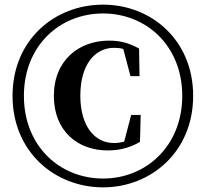

<svg xmlns="http://www.w3.org/2000/svg" viewBox="-20 -787 885 827"><path d="M424 20C631 20 812 -134 812 -374C812 -615 631 -767 424 -767C215 -767 34 -615 34 -374C34 -134 215 20 424 20ZM424 -18C238 -18 83 -157 83 -374C83 -591 238 -729 424 -729C610 -729 765 -590 765 -374C765 -159 610 -18 424 -18ZM444 -139C501 -139 546 -154 583 -176L586 -292H545L515 -177C500 -173 485 -171 470 -171C390 -171 326 -241 326 -375C326 -509 389 -581 471 -581C485 -581 498 -580 511 -576L542 -459H581L579 -578C540 -599 504 -612 449 -612C322 -612 212 -529 212 -374C212 -222 315 -139 444 -139Z"/></svg>

Font: Source Han Serif KR Heavy
Style: Regular
Weight: 900
Designer: Ryoko NISHIZUKA 西塚涼子 (kana & ideographs); Frank Grießhammer (Latin, Greek & Cyrillic); Wenlong ZHANG 张文龙 (bopomofo); San
Foundry: Adobe
Version: Version 2.001;hotconv 1.1.0;makeotfexe 2.6.0